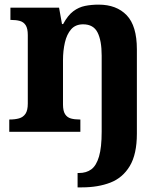

<svg xmlns="http://www.w3.org/2000/svg" viewBox="-20 -569 707 829"><path d="M315 240V178H321Q353 178 374.5 162Q396 146 407.5 106.8Q419 67.7 419 0V-329Q419 -394 401.1 -429Q383.3 -464 338.8 -464Q306 -464 287.2 -442.5Q268.3 -420.9 260.2 -385.5Q252 -350.1 252 -309V-118Q252 -90 261 -76Q270 -62 286 -57.5Q302 -53 324 -53H327V0H20V-53H22Q45 -53 62.5 -58Q80 -63 90 -77.7Q100 -92.4 100 -121.8V-417.6Q100 -446 91 -460Q82 -474 66 -478.5Q50 -483 28 -483H25V-536H235L247.7 -465H252.5Q273 -503 296.5 -520.5Q320 -538 347.3 -543.5Q374.7 -549 405.9 -549Q483 -549 527 -503.2Q571 -457.4 571 -356V8Q571 97 540.3 148Q509.6 199 456.4 219.5Q403.3 240 334.2 240Z"/></svg>

Font: Noto Serif Kannada
Style: Regular
Weight: 400
Designer: Universal Thirst, Indian Type Foundry and the Monotype Design Team
Foundry: Monotype Imaging Inc.
Version: Version 2.003